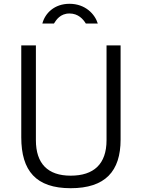

<svg xmlns="http://www.w3.org/2000/svg" viewBox="-20 -981 744 1011"><path d="M615 -742H541V-243C541 -117 474 -56 352 -56C232 -56 169 -119 169 -243V-742H92V-258C92 -81 170 10 352 10C534 10 615 -79 615 -246ZM495 -857C480 -906 430 -961 346 -961C266 -961 217 -911 203 -857H264C276 -876 297 -910 346 -910C392 -910 418 -880 432 -857Z"/></svg>

Font: Cheyenne Sans Light
Style: Regular
Weight: 300
Designer: The Public Sans project authors (U.S. Web Design System), Libre Franklin designed by Pablo Impallari and Rodrigo Fuenzal
Foundry: The Cheyenne Sans Project Authors
Version: Version 2.007